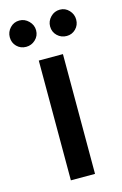

<svg xmlns="http://www.w3.org/2000/svg" viewBox="-134 -720 488 768"><g transform="rotate(-15 110.5 -335.5)"><path d="M61 0V-496H161V0ZM27 -562Q4 -562 -11.5 -577.5Q-27 -593 -27 -616Q-27 -638 -11.5 -654.5Q4 -671 27 -671Q49 -671 65.5 -654.5Q82 -638 82 -616Q82 -593 65.5 -577.5Q49 -562 27 -562ZM195 -562Q172 -562 156 -577.5Q140 -593 140 -616Q140 -638 156 -654.5Q172 -671 195 -671Q217 -671 232.5 -654.5Q248 -638 248 -616Q248 -593 232.5 -577.5Q217 -562 195 -562Z"/></g></svg>

Font: DM Sans 28pt Medium
Style: Regular
Weight: 500
Version: Version 4.004;gftools[0.9.30]